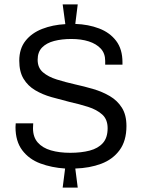

<svg xmlns="http://www.w3.org/2000/svg" viewBox="-20 -781 640 867"><path d="M263 66 274 -20Q213 -24 162 -43Q111 -62 80.5 -102.5Q50 -143 50 -207Q50 -211 50.5 -215.5Q51 -220 51 -224H130Q130 -220 129.5 -213.5Q129 -207 129 -202Q129 -162 150.5 -137.5Q172 -113 210 -102Q248 -91 297 -91Q347 -91 385 -101Q423 -111 444.5 -135Q466 -159 466 -202Q466 -242 441.5 -264Q417 -286 377.5 -298.5Q338 -311 293 -321Q253 -331 212.5 -342.5Q172 -354 139 -373.5Q106 -393 86.5 -425Q67 -457 67 -507Q67 -561 95 -596.5Q123 -632 170.5 -650.5Q218 -669 275 -672L263 -761H331L320 -673Q379 -671 427.5 -652.5Q476 -634 504.5 -596.5Q533 -559 533 -500V-489H455V-506Q455 -540 435 -561.5Q415 -583 381 -594Q347 -605 302 -605Q259 -605 224.5 -596Q190 -587 170 -566.5Q150 -546 150 -511Q150 -475 174 -454.5Q198 -434 236.5 -422Q275 -410 319 -400Q360 -391 401 -379Q442 -367 476 -347Q510 -327 530.5 -294.5Q551 -262 551 -212Q551 -145 520 -103Q489 -61 437 -41.5Q385 -22 320 -20L331 66Z"/></svg>

Font: Chivo Mono Light
Style: Regular
Weight: 300
Monospace: yes
Designer: Hector Gatti
Foundry: Omnibus-Type
Version: Version 1.008